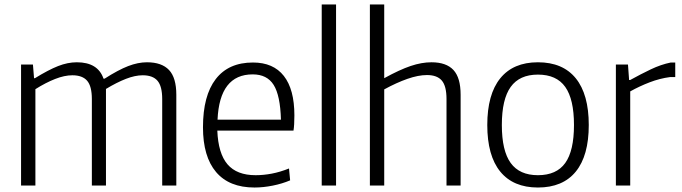

<svg xmlns="http://www.w3.org/2000/svg" viewBox="-20 -828 3046 857"><path d="M74 -540H127L132 -479H136Q196 -516 239 -533Q282 -550 323 -550Q417 -550 442 -477H447Q508 -516 552 -533Q596 -550 636 -550Q702 -550 734.5 -515.5Q767 -481 767 -405V0H704V-386Q704 -443 683 -467.5Q662 -492 617 -492Q583 -492 542 -476Q501 -460 453 -431V0H390V-386Q390 -443 369 -467.5Q348 -492 303 -492Q268 -492 226 -475.5Q184 -459 138 -430V0H74Z M1116 9Q1003 9 944.5 -60Q886 -129 886 -260Q886 -401 943 -475Q1000 -549 1109 -549Q1200 -549 1247 -489Q1294 -429 1294 -313Q1294 -268 1290 -245H950Q954 -143 995.5 -94.5Q1037 -46 1121 -46Q1156 -46 1193 -53Q1230 -60 1270 -76L1275 -23Q1240 -8 1197.5 0.5Q1155 9 1116 9ZM1108 -496Q960 -496 951 -294H1234Q1231 -402 1201.5 -449Q1172 -496 1108 -496Z M1416 -808H1480V0H1416Z M1631 -808H1695V-479Q1764 -517 1813 -533.5Q1862 -550 1906 -550Q1972 -550 2004 -515.5Q2036 -481 2036 -405V0H1973V-386Q1973 -444 1952 -468.5Q1931 -493 1886 -493Q1847 -493 1798.5 -476Q1750 -459 1695 -429V0H1631Z M2381 9Q2271 9 2213 -62Q2155 -133 2155 -270Q2155 -407 2213 -478.5Q2271 -550 2381 -550Q2492 -550 2550 -478.5Q2608 -407 2608 -270Q2608 -133 2550 -62Q2492 9 2381 9ZM2381 -46Q2464 -46 2503 -100.5Q2542 -155 2542 -270Q2542 -385 2503 -440Q2464 -495 2381 -495Q2299 -495 2259.5 -440Q2220 -385 2220 -270Q2220 -155 2259.5 -100.5Q2299 -46 2381 -46Z M2729 -540H2783L2788 -471H2793Q2840 -497 2885 -518.5Q2930 -540 2974 -549H2994V-484H2971Q2925 -478 2879.5 -460.5Q2834 -443 2793 -420V0H2729Z"/></svg>

Font: Encode Sans Narrow
Style: Light
Weight: 300
Designer: Pablo Impallari, Andres Torresi
Foundry: Pablo Impallari, Andres Torresi
Version: Version 1.000; ttfautohint (v1.00) -l 8 -r 50 -G 200 -x 14 -